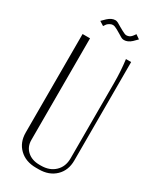

<svg xmlns="http://www.w3.org/2000/svg" viewBox="-241 -1035 916 1112"><g transform="rotate(30 217.5 -479.0)"><path d="M237.8 -907.7 212.4 -922.4Q193.4 -933.1 182.6 -933.1Q170.4 -933.1 159.7 -926.3Q148.9 -919.4 145.5 -914.8Q142.1 -910.2 134.8 -898.9L106 -917L131.3 -941.9Q156.2 -964.4 180.2 -964.4Q185.5 -964.4 190.7 -962.6Q195.8 -960.9 199 -959.2Q202.1 -957.5 210.2 -952.6Q218.3 -947.8 222.7 -945.3L248 -931.2Q268.1 -919.9 278.3 -919.9Q283.2 -919.9 287.6 -921.1Q292 -922.4 295.4 -923.6Q298.8 -924.8 302.5 -927.7Q306.2 -930.7 308.3 -932.4Q310.5 -934.1 313.7 -938.5Q316.9 -942.9 318.1 -944.1Q319.3 -945.3 322.3 -950Q325.2 -954.6 325.7 -955.1L353.5 -936L328.6 -911.1Q304.7 -889.2 279.8 -889.2Q276.4 -889.2 272.9 -889.9Q269.5 -890.6 267.3 -891.1Q265.1 -891.6 260.7 -894Q256.3 -896.5 254.6 -897.5Q252.9 -898.4 246.8 -902.3Q240.7 -906.2 237.8 -907.7ZM55.2 -799.8H105V-120.1Q105 -74.7 136 -46.9Q167 -19 217.3 -19H227.1Q284.7 -19 319.8 -52.5Q355 -85.9 355 -141.1V-645Q355 -725.6 345.2 -799.8H379.9V-141.1Q379.9 -75.2 337.9 -34.7Q295.9 5.9 227.1 5.9H208Q139.2 5.9 97.2 -34.7Q55.2 -75.2 55.2 -141.1Z"/></g></svg>

Font: Reswysokr
Style: Regular
Weight: 500
Version: Version 0.984